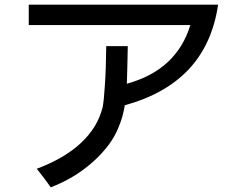

<svg xmlns="http://www.w3.org/2000/svg" viewBox="-20 -762 1040 818"><path d="M520.5 -405.3Q521.5 -438.5 522.5 -478.5Q523.4 -518.6 524.4 -565.4Q494.1 -565.4 432.6 -565.4Q431.6 -464.8 426.8 -398.4Q422.9 -333 417 -303.7Q395.5 -218.8 325.2 -153.3Q255.9 -87.9 136.7 -43Q152.3 -22.5 168 -2.9Q182.6 17.6 196.3 36.1Q274.4 5.9 335.9 -40Q398.4 -85.9 443.4 -145.5Q469.7 -180.7 486.3 -222.7Q503.9 -264.6 511.7 -313.5Q685.5 -361.3 785.2 -467.8Q884.8 -575.2 909.2 -742.2Q640.6 -742.2 102.5 -742.2Q102.5 -720.7 102.5 -655.3Q274.4 -655.3 791 -655.3Q761.7 -559.6 694.3 -497.1Q627 -434.6 520.5 -405.3Z"/></svg>

Font: Aptus Gothic JP
Style: Medium
Weight: 400
Designer: Fuminori Ogawa / Motoya
Version: Version 1